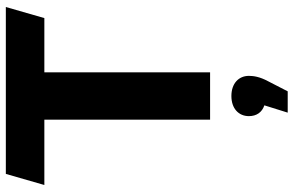

<svg xmlns="http://www.w3.org/2000/svg" viewBox="-194 -546 1006 658"><g transform="rotate(-90 309.0 -217.0)"><path d="M228 0H390V-568H576L614 -700H42L4 -568H228ZM309 73C266 73 240 98 240 133C240 159 253 178 277 186L252 266H325L360 198C375 170 378 149 378 133C378 98 352 73 309 73Z"/></g></svg>

Font: Talent SemiBold
Style: Bold
Weight: 700
Designer: Mike Powis
Version: Version 1.001;hotconv 1.0.109;makeotfexe 2.5.65596